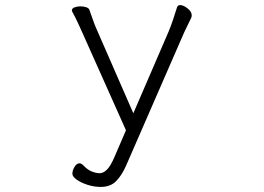

<svg xmlns="http://www.w3.org/2000/svg" viewBox="-20 -731 1040 756"><path d="M476 -218 304 -603Q297 -619 286.5 -641.5Q276 -664 265 -684Q263 -688 263 -690Q263 -698 273.5 -702Q284 -706 297 -706Q309 -706 319.5 -702.5Q330 -699 332 -692Q337 -679 345 -655.5Q353 -632 360 -617L505 -285L644 -607Q652 -626 661 -652.5Q670 -679 677 -702Q680 -711 689 -711Q702 -711 718.5 -698Q735 -685 735 -670Q735 -667 733 -661Q726 -646 716.5 -627Q707 -608 698 -587L477 -80Q460 -41 437.5 -18Q415 5 377 5Q350 5 324 -3.5Q298 -12 281.5 -24Q265 -36 265 -47Q265 -60 273.5 -74Q282 -88 293 -88Q300 -88 308 -80Q325 -62 342 -55.5Q359 -49 372 -49Q387 -49 401 -63Q415 -77 429 -109Z"/></svg>

Font: Moon Stars Kai T HW Light
Style: Regular
Weight: 300
Designer: GuiWonder
Version: Version 1.101